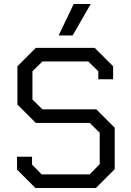

<svg xmlns="http://www.w3.org/2000/svg" viewBox="-20 -939 653 959"><path d="M65 -92V-156H140V-117L188 -68H428L478 -119V-276L428 -325H159L67 -417V-608L159 -700H453L545 -608V-543H471V-583L421 -632H192L142 -583V-442L192 -393H461L553 -301V-94L459 0H157ZM348 -919H433L343 -762H273Z"/></svg>

Font: Chakra Petch
Style: Regular
Weight: 400
Designer: Katatrad Aksorn Co.,Ltd.
Foundry: Cadson Demak Co.,Ltd.
Version: Version 1.000; ttfautohint (v1.6)